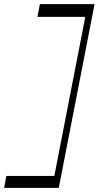

<svg xmlns="http://www.w3.org/2000/svg" viewBox="-23 -792 499 934"><path d="M263 122H230L404 -772H437ZM253 122H-3L8 64H264ZM415 -710H159L171 -772H427Z"/></svg>

Font: Savate ExtraLight
Style: Italic
Weight: 200
Italic angle: -11°
Designer: Max Esnée
Foundry: Plomb Type
Version: Version 2.000